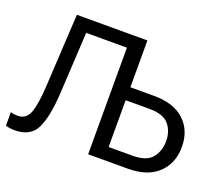

<svg xmlns="http://www.w3.org/2000/svg" viewBox="-120 -885 1234 1073"><g transform="rotate(20 497.0 -348.0)"><path d="M165.5 -710.9 141.6 -280.8Q135.3 -164.1 115.7 -115.7Q96.2 -67.4 46.4 -67.4Q36.1 -67.4 26.4 -68.6Q16.6 -69.8 4.9 -73.7V6.3Q19 11.2 32.7 12.9Q46.4 14.6 58.1 14.6Q152.8 14.6 186.8 -55.7Q220.7 -126 228.5 -264.6L249 -633.8H491.2V0H726.6Q843.8 0 906.7 -59.8Q969.7 -119.6 969.7 -217.3Q969.7 -314.9 906.7 -373.8Q843.8 -432.6 726.6 -432.6H585V-710.9ZM585 -355.5H726.6Q809.6 -355.5 842.8 -315.7Q876 -275.9 876 -217.3Q876 -158.7 842.8 -117.9Q809.6 -77.1 726.6 -77.1H585Z"/></g></svg>

Font: Roboto Flex
Style: Regular
Weight: 400
Designer: Berlow after Robertson
Foundry: Google
Version: Version 3.200;gftools[0.9.32]